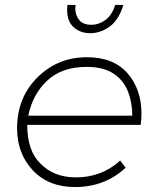

<svg xmlns="http://www.w3.org/2000/svg" viewBox="-20 -753 635 775"><path d="M344 -619Q305 -619 278 -642.5Q251 -666 251 -712L252 -733H285L284 -718Q284 -692 299.5 -672.5Q315 -653 349 -653Q379 -653 405.5 -672.2Q432 -691.5 445 -733H478Q459.5 -672.5 422.8 -645.8Q386 -619 344 -619ZM283 2Q176 2 112.5 -65.5Q49 -133 49 -235Q49 -359 131 -440.5Q213 -522 331 -522Q438 -522 494.5 -457.5Q551 -393 551 -294Q551 -272 548 -249H90Q90 -143 144 -92Q198 -37 286 -37Q391 -37 465 -105L487 -76Q403 2 283 2ZM514 -286Q514 -339 496.5 -383.8Q479 -428.5 438.5 -455.8Q398 -483 330 -483Q230 -483 171 -428Q112 -373 94 -286Z"/></svg>

Font: Argentum Sans ExtraLight
Style: Italic
Weight: 200
Italic angle: -11°
Designer: Julieta Ulanovsky (font), Cristiano Sobral (main changes and remaster)
Foundry: Julieta Ulanovsky (font), Cristiano Sobral (main changes and remaster)
Version: Version 2.007;June 15, 2022;FontCreator 14.0.0.2814 64-bit; 